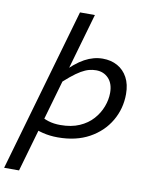

<svg xmlns="http://www.w3.org/2000/svg" viewBox="-141 -783 855 1086"><g transform="rotate(10 286.5 -240.0)"><path d="M-41 230 229 -710H314.6L44.6 230ZM107.4 -98.4Q130.5 -82.4 161.1 -72.9Q191.7 -63.4 230 -63.4Q292.7 -63.4 338.9 -83.6Q385.2 -103.8 415.2 -137.5Q445.3 -171.1 460.5 -211.5Q475.8 -251.8 475.8 -291.4Q475.8 -344.3 447.8 -373.9Q419.8 -403.5 376.2 -403.5Q355.6 -403.5 335.5 -398.1Q315.3 -392.7 290.9 -378.7Q266.5 -364.6 234 -337.9Q201.6 -311.1 156.9 -268.3L182.1 -351.3Q247.3 -419.5 298.4 -447.1Q349.5 -474.8 402 -474.8Q450 -474.8 486.8 -454.3Q523.6 -433.8 544.6 -394.9Q565.7 -356 565.7 -300Q565.7 -216.1 524.5 -145.7Q483.4 -75.4 407.8 -33.7Q332.2 8 227.5 8Q181.6 8 141.2 -2Q100.9 -12.1 64.4 -29.1Z"/></g></svg>

Font: Intel One Mono Light
Style: Italic
Weight: 300
Italic angle: -16°
Monospace: yes
Designer: Fred Shallcrass
Foundry: Frere-Jones Type LLC
Version: Version 1.004